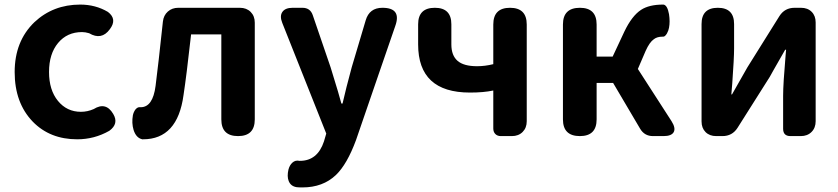

<svg xmlns="http://www.w3.org/2000/svg" viewBox="-20 -594 3659 838"><path d="M317 14Q198 14 123 -63Q44 -145 44 -279.5Q44 -414 130 -497Q212 -574 330 -574Q397 -574 451 -542Q493 -510 459 -466Q423 -417 369 -449Q352 -454 338 -454Q273 -454 233.5 -406.5Q194 -359 194 -280Q194 -201 233 -153.5Q272 -106 333 -106Q362 -106 389 -118Q442 -151 474 -97Q500 -54 457 -23Q392 14 317 14Z M601 14Q574 8 563 -27Q554 -57 560 -91Q563 -105 571 -116Q581 -128 592 -126Q593 -126 594 -126Q647 -126 659 -219Q671 -312 691 -500Q694 -527 712.5 -543.5Q731 -560 758 -560H895H1027Q1056 -560 1074 -542Q1092 -524 1092 -495V-280V-73Q1092 0 1019 0Q946 0 946 -73V-444H814Q814 -441 813 -435Q794 -264 781 -179Q755 14 604 14Q603 14 601 14Z M1300 224Q1283 224 1275 223Q1249 219 1240 196Q1232 176 1239 146Q1244 127 1256 116Q1269 104 1287 108Q1288 108 1289 108Q1366 108 1394 23L1404 -11L1212 -494Q1200 -524 1212.5 -542Q1225 -560 1257 -560H1260H1300Q1334 -560 1345 -528L1423 -300Q1434 -266 1455 -195Q1465 -160 1470 -142H1475Q1490 -208 1515 -300L1576 -505Q1592 -560 1649 -560Q1734 -560 1705 -480L1633 -271L1534 17Q1495 123 1446 170Q1389 224 1300 224Z M2166 0Q2151 0 2142 -9Q2133 -18 2133 -33V-199Q2091 -190 2031 -190Q1805 -190 1805 -400V-488Q1805 -560 1878 -560Q1950 -560 1950 -488V-400Q1950 -352 1977 -328.5Q2004 -305 2062 -305Q2097 -305 2133 -314V-487Q2133 -560 2206 -560Q2279 -560 2279 -487V-280V-65Q2279 -36 2261 -18Q2243 0 2214 0H2206Z M2511 0Q2437 0 2437 -73V-280V-487Q2437 -560 2511 -560Q2584 -560 2584 -487V-347H2654L2705 -456Q2738 -525 2778 -551Q2813 -574 2874 -574Q2875 -574 2876 -574Q2893 -571 2900 -532Q2905 -499 2900 -473Q2898 -461 2891 -448Q2882 -433 2874 -434Q2873 -434 2872 -434Q2848 -434 2834 -423Q2815 -410 2798 -372L2764 -293L2911 -65Q2930 -35 2920.5 -17.5Q2911 0 2876 0H2873H2830Q2793 0 2774 -32L2656 -232H2584V-73Q2584 0 2511 0Z M3106 0Q3077 0 3059.5 -17.5Q3042 -35 3042 -64V-489Q3042 -560 3113 -560Q3184 -560 3184 -489V-383Q3184 -340 3176 -230Q3173 -198 3172 -182H3175Q3186 -201 3213 -249Q3234 -286 3242 -300L3382 -524Q3405 -560 3448 -560H3476Q3505 -560 3522.5 -542.5Q3540 -525 3540 -496V-280V-65Q3540 -36 3522 -18Q3504 0 3475 0H3469H3430Q3398 0 3398 -32V-176Q3398 -227 3409 -355Q3410 -370 3411 -377H3407Q3392 -352 3355 -286Q3344 -267 3340 -259L3199 -36Q3176 0 3133 0Z"/></svg>

Font: GenSenRounded2 TW B
Style: Regular
Weight: 700
Version: Version 2.000;PS 2;hotconv 16.6.51;makeotf.lib2.5.65220 DEVE